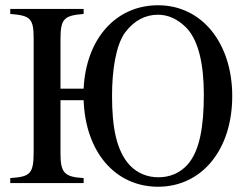

<svg xmlns="http://www.w3.org/2000/svg" viewBox="-20 -696 942 730"><path d="M210 -359V-548C210 -626 225 -637 298 -643V-662H19V-643C96 -637 108 -626 108 -548V-122C108 -36 97 -24 19 -19V0H298V-19C224 -23 210 -40 210 -113V-315H298C305 -117 419 14 581 14C746 14 863 -125 863 -331C863 -529 750 -676 581 -676C420 -676 307 -548 298 -359ZM755 -337C755 -217 740 -123 693 -70C663 -37 625 -22 582 -22C542 -22 504 -36 474 -67C422 -123 406 -213 406 -332C406 -427 420 -524 456 -573C490 -618 533 -640 580 -640C621 -640 655 -623 686 -593C735 -545 755 -451 755 -337Z"/></svg>

Font: STIXGeneral
Style: Regular
Weight: 400
Designer: MicroPress Inc., with final additions and corrections provided by Coen Hoffman, Elsevier (retired)
Version: Version 1.1.0